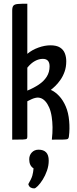

<svg xmlns="http://www.w3.org/2000/svg" viewBox="-20 -755 416 1038"><path d="M46 0V-698Q46 -717 52.6 -724.5Q59.1 -732.1 76.9 -733.5Q94.7 -735 127.7 -735V-464Q153 -485.2 187.2 -497.6Q221.4 -510 252.7 -510Q286 -510 304.5 -498.1Q323.1 -486.1 330.6 -466.6Q338.2 -447.1 338.2 -423.6Q338.2 -392.4 329 -367Q319.8 -341.6 306 -322.2Q292.3 -302.9 278.4 -289.6Q264.5 -276.3 254.8 -269.1Q278.7 -258.5 299.6 -236.2Q320.6 -213.9 335.3 -180Q350.1 -146.1 353.9 -100.2Q355.7 -81.7 355.5 -60.1Q355.4 -38.6 352.3 -15.6Q351.3 -7.9 347.1 -4.5Q342.9 -1 324.3 -0.5Q305.7 0 260.3 0Q264.4 -36.6 264 -67.2Q263.5 -97.8 259.6 -122.8Q255.1 -152.9 245.9 -173.8Q236.7 -194.7 225 -207.5Q213.3 -220.3 199.8 -224.8Q186.2 -229.3 171.9 -225.9Q163.2 -224.2 152.8 -219.7Q142.4 -215.1 135.1 -211.2Q127.7 -207.4 127.7 -207.4V-16.5Q127.7 -8.2 124.6 -4.9Q121.5 -1.6 104.5 -0.8Q87.5 0 46 0ZM127.7 -265.1Q162.8 -279.6 190 -297.8Q217.2 -316 232.7 -340.5Q248.1 -365 248.1 -396.4Q248.1 -436.8 211.2 -436.8Q190.4 -436.8 169 -425.2Q147.6 -413.7 127.7 -389ZM164.8 263.5Q153.7 263.5 145.2 258.5Q136.6 253.6 133 240.5Q150 211.8 154.9 194.1Q159.8 176.4 161.4 155.3Q149 147.4 143.5 135Q138 122.7 138 106.2Q138 84.1 152.1 69.2Q166.3 54.2 188.6 54.2Q215.2 54.2 229.3 68.6Q243.4 83.1 243.4 113.5Q243.4 140.6 234 167.5Q224.6 194.4 211.1 215.9Q197.5 237.4 184.6 250.5Q171.8 263.5 164.8 263.5Z"/></svg>

Font: Yanone Kaffeesatz ExtraLight
Style: Regular
Weight: 200
Designer: Yanone (Cyrillic: Daniel Pouzeot, Huerta Tipografica, and Cyreal)
Foundry: Yanone
Version: Version 2.003